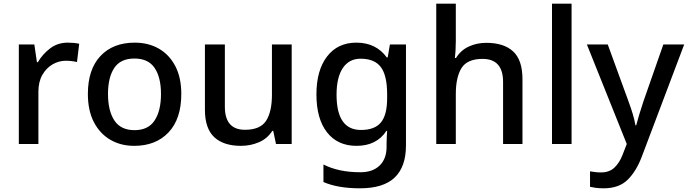

<svg xmlns="http://www.w3.org/2000/svg" viewBox="-20 -780 3726 1040"><path d="M347 -549Q381 -549 409 -543L397 -444Q385 -447 369 -449Q353 -451 337 -451Q299 -451 265 -431.5Q231 -412 209.5 -374.5Q188 -337 188 -283V0H82V-539H166L180 -443H185Q210 -486 251 -517.5Q292 -549 347 -549Z M962 -271Q962 -136 893 -63Q824 10 707 10Q634 10 577.5 -23Q521 -56 488.5 -118.5Q456 -181 456 -271Q456 -404 524 -476.5Q592 -549 710 -549Q784 -549 840.5 -516.5Q897 -484 929.5 -422Q962 -360 962 -271ZM565 -271Q565 -180 599.5 -127.5Q634 -75 709 -75Q783 -75 817.5 -127.5Q852 -180 852 -271Q852 -361 817.5 -412Q783 -463 708 -463Q633 -463 599 -412Q565 -361 565 -271Z M1560 -539V0H1475L1460 -71H1455Q1428 -29 1382.5 -9.5Q1337 10 1285 10Q1191 10 1140.5 -37Q1090 -84 1090 -186V-539H1198V-202Q1198 -77 1307 -77Q1390 -77 1421.5 -126Q1453 -175 1453 -267V-539Z M1910 -549Q2017 -549 2075 -469H2080L2092 -539H2179V8Q2179 123 2118 181.5Q2057 240 1930 240Q1810 240 1732 206V111Q1773 132 1823 142.5Q1873 153 1932 153Q1999 153 2036.5 116.5Q2074 80 2074 15V-4Q2074 -16 2075 -38Q2076 -60 2077 -71H2073Q2020 10 1911 10Q1809 10 1751.5 -63Q1694 -136 1694 -269Q1694 -399 1751.5 -474Q1809 -549 1910 -549ZM1933 -462Q1871 -462 1837 -411.5Q1803 -361 1803 -267Q1803 -76 1935 -76Q2010 -76 2043.5 -117Q2077 -158 2077 -248V-269Q2077 -371 2043 -416.5Q2009 -462 1933 -462Z M2449 -558Q2449 -531 2447.5 -507Q2446 -483 2444 -466H2450Q2476 -508 2519.5 -528Q2563 -548 2614 -548Q2709 -548 2759.5 -501.5Q2810 -455 2810 -351V0H2705V-336Q2705 -461 2594 -461Q2511 -461 2480 -411.5Q2449 -362 2449 -271V0H2343V-760H2449Z M3076 0H2970V-760H3076Z M3159 -539H3272L3384 -232Q3397 -197 3407 -164Q3417 -131 3422 -101H3426Q3432 -125 3443 -161Q3454 -197 3466 -233L3573 -539H3686L3457 67Q3427 147 3380 193.5Q3333 240 3250 240Q3226 240 3207.5 237.5Q3189 235 3176 232V148Q3187 150 3202.5 152Q3218 154 3235 154Q3281 154 3308.5 127.5Q3336 101 3352 59L3375 0Z"/></svg>

Font: Noto Sans Khmer UI Medium
Style: Regular
Weight: 500
Designer: Danh Hong and the Monotype Design Team
Foundry: Monotype Imaging Inc.
Version: Version 2.002; ttfautohint (v1.8.4.7-5d5b)